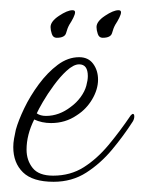

<svg xmlns="http://www.w3.org/2000/svg" viewBox="-20 -348 283 376"><path d="M85 8Q44 8 25 -10.5Q6 -29 6 -60Q6 -68 7.5 -76.5Q9 -85 11 -94Q16 -112 27.5 -136Q39 -160 56 -183Q73 -206 93 -221Q113 -236 135 -236Q153 -236 162.5 -223Q172 -210 172 -192Q172 -173 160.5 -153.5Q149 -134 130 -122Q108 -107 80 -107Q62 -107 47 -114Q32 -84 32 -55Q32 -34 44 -19Q56 -4 84 -4Q118 -4 144 -20.5Q170 -37 192.5 -64Q215 -91 236 -122Q239 -125 240 -125Q243 -125 243 -120Q243 -115 240 -110Q222 -82 199.5 -55Q177 -28 149 -10Q121 8 85 8ZM70 -121Q96 -121 119 -139Q130 -147 138 -158Q146 -169 149 -180Q152 -191 152 -199Q152 -222 135 -222Q124 -222 110 -209Q98 -198 85.5 -181Q73 -164 64 -148.5Q55 -133 52 -126Q59 -121 70 -121ZM181 -274Q174 -274 171.5 -281.5Q169 -289 169 -295Q169 -306 185.5 -317Q202 -328 212 -328Q217 -328 217 -324Q217 -320 213.5 -313Q210 -306 206 -300Q202 -293 199.5 -283.5Q197 -274 181 -274ZM91 -274Q84 -274 81.5 -281.5Q79 -289 79 -295Q79 -306 95.5 -317Q112 -328 122 -328Q127 -328 127 -324Q127 -320 123.5 -313Q120 -306 116 -300Q112 -293 109.5 -283.5Q107 -274 91 -274Z"/></svg>

Font: Waterfall
Style: Regular
Weight: 400
Designer: Robert E. Leuschke
Foundry: Robert E. Leuschke
Version: Version 1.010; ttfautohint (v1.8.3)